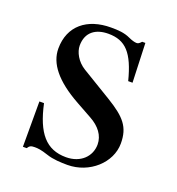

<svg xmlns="http://www.w3.org/2000/svg" viewBox="-94 -537 577 625"><g transform="rotate(20 194.5 -224.5)"><path d="M154 -301C126 -318 111 -347 111 -369C111 -416 143 -437 186 -437C246 -437 276 -404 299 -314H314L309 -450H298C290 -441 286 -440 282 -440C275 -440 265 -443 254 -448C233 -458 211 -459 187 -459C105 -459 49 -415 49 -336C49 -285 86 -237 169 -191L223 -161C256 -143 276 -117 276 -86C276 -45 244 -12 193 -12C124 -12 87 -56 66 -153H50V4H63C69 -6 75 -8 87 -8C98 -8 109 -7 133 1C156 9 185 10 206 10C282 10 346 -48 346 -115C346 -172 322 -199 258 -238Z"/></g></svg>

Font: STIXGeneral
Style: Regular
Weight: 400
Designer: MicroPress Inc., with final additions and corrections provided by Coen Hoffman, Elsevier (retired)
Version: Version 1.1.0